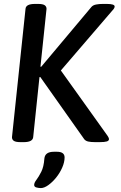

<svg xmlns="http://www.w3.org/2000/svg" viewBox="-20 -722 616 978"><path d="M85 2Q60 2 50.5 -4.5Q41 -11 41 -23L110 -677Q112 -702 158 -702H174Q198 -702 207.5 -695.5Q217 -689 217 -677L186 -382H190L446 -687Q454 -696 469.5 -699Q485 -702 503 -702H524Q564 -702 564 -689Q564 -680 552 -668L290 -363L528 -30Q535 -20 535 -13Q535 -5 524 -1.5Q513 2 487 2H465Q443 2 429.5 -1Q416 -4 409 -13L185 -330L181 -329L149 -23Q146 2 101 2ZM188 236Q178 236 166 233Q154 230 154 220Q154 209 165.5 194Q177 179 190 153.5Q203 128 206 86Q209 51 255 51H270Q309 51 309 80Q309 104 297 131.5Q285 159 266 182.5Q247 206 226 221Q205 236 188 236Z"/></svg>

Font: Asap Medium
Style: Italic
Weight: 500
Italic angle: -6°
Designer: Pablo Cosgaya
Foundry: Omnibus-Type
Version: Version 3.001; ttfautohint (v1.8.3)